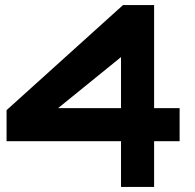

<svg xmlns="http://www.w3.org/2000/svg" viewBox="-20 -740 770 760"><path d="M590 -312H691V-181H590V0H459V-181H6V-304L467 -720H590ZM459 -514 210 -312H459Z"/></svg>

Font: Orbitron
Style: Bold
Weight: 700
Designer: Matt McInerney
Foundry: Matt McInerney
Version: Version 001.001